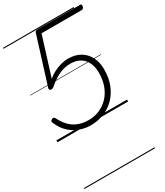

<svg xmlns="http://www.w3.org/2000/svg" viewBox="-349 -1144 1531 1779"><g transform="rotate(-30 416.5 -255.0)"><path d="M347 19Q300 19 256 6.5Q212 -6 174 -29.5Q136 -53 106 -88Q76 -123 56 -169Q48 -183 48 -192.5Q48 -202 61 -210Q75 -218 82.5 -215Q90 -212 97 -200Q122 -149 157.5 -111Q193 -73 242.5 -53Q292 -33 355 -33Q420 -33 475 -57.5Q530 -82 570.5 -126Q611 -170 633 -231Q655 -292 655 -365Q655 -411 643 -449Q631 -487 607.5 -514Q584 -541 548.5 -556Q513 -571 466 -571Q420 -571 377 -556.5Q334 -542 295.5 -517Q257 -492 222 -461Q213 -453 200.5 -452Q188 -451 180.5 -458Q173 -465 177 -478L334 -980Q336 -988 342.5 -993Q349 -998 360 -998H821Q827 -998 830.5 -993Q834 -988 833 -979Q832 -964 824.5 -956Q817 -948 808 -948H377L248 -535Q276 -560 313 -579.5Q350 -599 390.5 -610.5Q431 -622 471 -622Q549 -622 603 -589Q657 -556 685 -499.5Q713 -443 713 -372Q713 -279 684.5 -206.5Q656 -134 605.5 -83.5Q555 -33 489 -7Q423 19 347 19ZM0 490H756V500H0ZM0 -20H756V0H0ZM0 -505H756V-500H0ZM0 -1010H756V-1000H0Z"/></g></svg>

Font: Playwrite AU NSW Guides
Style: Regular
Weight: 400
Designer: Veronika Burian, José Scaglione
Foundry: TypeTogether
Version: Version 1.003